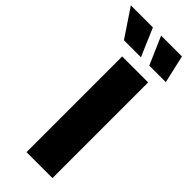

<svg xmlns="http://www.w3.org/2000/svg" viewBox="-418 -994 1032 1032"><g transform="rotate(45 98.5 -477.5)"><path d="M244.3 -727.3V0H46.9V-727.3ZM121.4 -795.5H-7.8L-114.3 -954.5H53.3ZM310.4 -795.5H184.7L115.8 -954.5H274.1Z"/></g></svg>

Font: Karasuma Gothic
Style: Black
Weight: 900
Designer: Rasmus Andersson / Ryoko Nishizuka
Foundry: Genbu
Version: Version 1.00